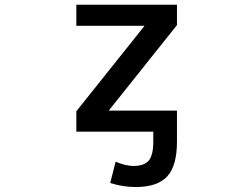

<svg xmlns="http://www.w3.org/2000/svg" viewBox="-20 -542 1040 792"><path d="M294.9 -522.5H710V-438.5L428.7 -85.9H710V-46.9V-2.9V42Q710 142.6 669.4 186Q628.9 229.5 539.1 229.5Q487.3 229.5 434.6 212.9L457 125Q495.1 141.6 529.3 142.6Q575.2 142.6 593.8 120.1Q612.3 97.7 612.3 42V1H294.9V-83L576.2 -435.5H294.9Z"/></svg>

Font: GenEi Gothic M SemiBold
Style: Regular
Weight: 500
Designer: o_tamon (Modified); [Source Han Sans]
Ryoko NISHIZUKA  (kana & ideographs); Paul D. Hunt (Latin, Greek & Cyrillic); Wenl
Version: Version 1.1a;Original Version 1.004